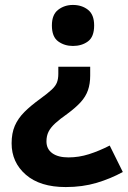

<svg xmlns="http://www.w3.org/2000/svg" viewBox="-20 -565 517 777"><path d="M345 -259Q345 -226 336 -200Q327 -174 306.5 -151.5Q286 -129 252 -104Q222 -83 203.5 -66Q185 -49 176.5 -32Q168 -15 168 7Q168 38 191.5 55Q215 72 257 72Q299 72 340 59Q381 46 424 24L477 131Q428 158 371 175Q314 192 246 192Q142 192 84.5 142Q27 92 27 15Q27 -26 40 -56Q53 -86 79 -112Q105 -138 144 -166Q174 -188 189.5 -202.5Q205 -217 210.5 -231.5Q216 -246 216 -266V-295H345ZM361 -462Q361 -416 336 -397.5Q311 -379 275 -379Q241 -379 215.5 -397.5Q190 -416 190 -462Q190 -506 215.5 -525.5Q241 -545 275 -545Q311 -545 336 -525.5Q361 -506 361 -462Z"/></svg>

Font: Noto Sans Tangsa
Style: Regular
Weight: 400
Designer: David Williams
Foundry: Google LLC
Version: Version 1.504